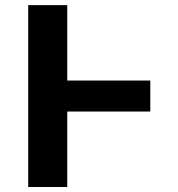

<svg xmlns="http://www.w3.org/2000/svg" viewBox="-20 -748 714 768"><path d="M581.1 -425.8Q581.1 -394.5 581.1 -301.8Q487.3 -301.8 203.1 -301.8Q203.1 -333 203.1 -425.8Q297.9 -425.8 581.1 -425.8ZM249 -727.5Q249 -545.9 249 0Q210 0 92.8 0Q92.8 -181.6 92.8 -727.5Q131.8 -727.5 249 -727.5Z"/></svg>

Font: DeepSea
Style: Bold
Weight: 700
Designer: Stem
Version: Version 3.019;git-0a5106e0b